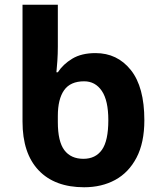

<svg xmlns="http://www.w3.org/2000/svg" viewBox="-20 -780 674 810"><path d="M335 10Q211 10 143 -61.5Q75 -133 75 -267V-760H224V-583Q224 -553 222 -523.5Q220 -494 218 -475H224Q246 -509 285 -532.5Q324 -556 383 -556Q475 -556 532 -484.5Q589 -413 589 -273Q589 -178 556 -115Q523 -52 466 -21Q409 10 335 10ZM332 -110Q383 -110 410 -148Q437 -186 437 -273Q437 -356 409.5 -396.5Q382 -437 335 -437Q277 -437 250.5 -399.5Q224 -362 224 -291V-265Q224 -183 251.5 -146.5Q279 -110 332 -110Z"/></svg>

Font: Noto IKEA Latin
Style: Bold
Weight: 700
Designer: Monotype Design Team
Foundry: Monotype Imaging Inc.
Version: Version 1.0